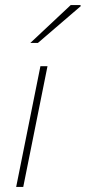

<svg xmlns="http://www.w3.org/2000/svg" viewBox="-20 -740 340 760"><path d="M44 0 140 -478H168L72 0ZM100 -570 260 -720H298L300 -716L130 -570Z"/></svg>

Font: Source Sans 3 ExtraLight
Style: Italic
Weight: 250
Italic angle: -11°
Designer: Paul D. Hunt
Foundry: Adobe
Version: Version 3.046;hotconv 1.0.118;makeotfexe 2.5.65603